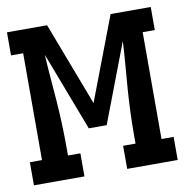

<svg xmlns="http://www.w3.org/2000/svg" viewBox="-65 -593 631 655"><g transform="rotate(-10 250.0 -265.0)"><path d="M1 0V-80H43V-450H1V-530H140L250 -241L360 -530H499V-450H457V-80H499V0H324V-80H367V-106Q367 -147 368.5 -187.5Q370 -228 373 -269Q376 -310 379.5 -350.5Q383 -391 385 -432L281 -159H219L115 -432Q117 -391 120.5 -350.5Q124 -310 127 -269Q130 -228 131.5 -187.5Q133 -147 133 -106V-80H176V0Z"/></g></svg>

Font: Iosevka Slab Medium
Style: Regular
Weight: 500
Monospace: yes
Designer: Belleve Invis
Foundry: Belleve Invis
Version: Version 11.1.1; ttfautohint (v1.8.3)